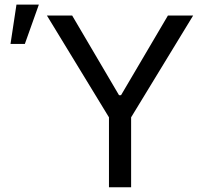

<svg xmlns="http://www.w3.org/2000/svg" viewBox="-20 -793 869 813"><path d="M178.6 -727.3 441.4 -296.2V0H535.2V-296.2L797.9 -727.3H691.1L492.5 -389.9H484L285.5 -727.3ZM24.5 -606.9H85.2L144.5 -773.4H49.7Z"/></svg>

Font: Margiela Sans Text
Style: Regular
Weight: 400
Designer: Stefan Endress, Andreas Faust
Version: Version 1.100;FEAKit 1.0